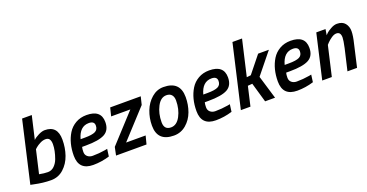

<svg xmlns="http://www.w3.org/2000/svg" viewBox="-34 -1364 3879 2031"><g transform="rotate(-20 1906.0 -348.5)"><path d="M403 -511Q546 -511 546 -353Q546 -261 518 -180Q490 -99 430 -44.5Q370 10 288 10Q198 10 98 -12L63 -19L221 -708H330L270 -449Q293 -472 333 -491.5Q373 -511 403 -511ZM188 -93Q243 -82 284.5 -82Q326 -82 356.5 -111.5Q387 -141 403 -184Q435 -272 435 -342Q435 -377 422 -397.5Q409 -418 378.5 -418Q348 -418 317 -402Q286 -386 267 -370L248 -353Z M789 -82Q861 -82 931 -94L957 -99L946 -17Q855 11 762 11Q600 11 600 -151Q600 -293 663 -396Q695 -448 749 -479Q803 -510 872 -510Q1036 -510 1036 -373Q1036 -281 970.5 -245Q905 -209 757 -209H715Q709 -187 709 -153.5Q709 -120 732 -101Q755 -82 789 -82ZM775 -291Q859 -291 894 -309Q929 -327 929 -372Q929 -422 867 -422Q763 -422 728 -291Z M1114 -407 1137 -500H1481L1459 -410L1168 -93H1388L1364 0H1021L1040 -91L1330 -407Z M1738 -510Q1925 -510 1925 -330Q1925 -244 1897 -167.5Q1869 -91 1809.5 -40Q1750 11 1671 11Q1486 11 1486 -167Q1486 -253 1516 -330.5Q1546 -408 1605 -459Q1664 -510 1738 -510ZM1671 -81Q1736 -81 1776.5 -157Q1817 -233 1817 -331Q1817 -372 1797 -395Q1777 -418 1738 -418Q1674 -418 1634 -341Q1594 -264 1594 -166Q1594 -81 1671 -81Z M2170 -82Q2242 -82 2312 -94L2338 -99L2327 -17Q2236 11 2143 11Q1981 11 1981 -151Q1981 -293 2044 -396Q2076 -448 2130 -479Q2184 -510 2253 -510Q2417 -510 2417 -373Q2417 -281 2351.5 -245Q2286 -209 2138 -209H2096Q2090 -187 2090 -153.5Q2090 -120 2113 -101Q2136 -82 2170 -82ZM2156 -291Q2240 -291 2275 -309Q2310 -327 2310 -372Q2310 -422 2248 -422Q2144 -422 2109 -291Z M2534 0H2426L2589 -708H2697L2604 -306L2651 -311L2802 -499H2923L2732 -263L2811 0H2699L2635 -221L2584 -217Z M3086 -82Q3158 -82 3228 -94L3254 -99L3243 -17Q3152 11 3059 11Q2897 11 2897 -151Q2897 -293 2960 -396Q2992 -448 3046 -479Q3100 -510 3169 -510Q3333 -510 3333 -373Q3333 -281 3267.5 -245Q3202 -209 3054 -209H3012Q3006 -187 3006 -153.5Q3006 -120 3029 -101Q3052 -82 3086 -82ZM3072 -291Q3156 -291 3191 -309Q3226 -327 3226 -372Q3226 -422 3164 -422Q3060 -422 3025 -291Z M3692 -511Q3753 -511 3782.5 -474.5Q3812 -438 3812 -385.5Q3812 -333 3791 -249L3734 0H3626L3682 -241Q3700 -325 3700 -355Q3700 -385 3688.5 -401Q3677 -417 3651.5 -417Q3626 -417 3596 -396.5Q3566 -376 3546 -355L3527 -334L3450 0H3342L3457 -500H3561L3550 -434Q3558 -443 3571 -455.5Q3584 -468 3621.5 -489.5Q3659 -511 3692 -511Z"/></g></svg>

Font: Titillium Web
Style: SemiBold Italic
Weight: 600
Italic angle: -13°
Version: Version 1.001;PS 57.000;hotconv 1.0.70;makeotf.lib2.5.55311